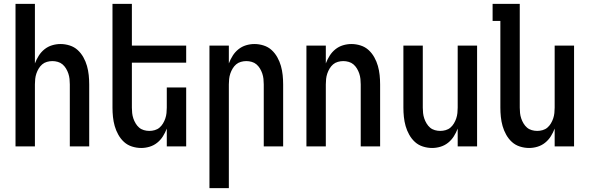

<svg xmlns="http://www.w3.org/2000/svg" viewBox="-20 -755 3040 990"><path d="M60 0V-735H160V-428Q168 -449 180 -468Q192 -487 209.5 -501Q227 -515 248.5 -521.5Q270 -528 292 -528Q316 -528 339.5 -520.5Q363 -513 380.5 -497Q398 -481 410 -459.5Q422 -438 428.5 -415Q435 -392 437.5 -368Q440 -344 440 -320V0H340V-320Q340 -334 338.5 -348Q337 -362 332.5 -375.5Q328 -389 320.5 -401.5Q313 -414 302.5 -423Q292 -432 278 -436Q264 -440 250 -440Q236 -440 222 -436Q208 -432 197.5 -423Q187 -414 179.5 -401.5Q172 -389 167.5 -375.5Q163 -362 161.5 -348Q160 -334 160 -320V0Z M708 8Q684 8 660.5 0.5Q637 -7 619.5 -23Q602 -39 590 -60.5Q578 -82 571.5 -105Q565 -128 562.5 -152Q560 -176 560 -200V-735H660V-520H940V-432H660V-200Q660 -186 661.5 -172Q663 -158 667.5 -144.5Q672 -131 679.5 -118.5Q687 -106 697.5 -97Q708 -88 722 -84Q736 -80 750 -80Q764 -80 778 -84Q792 -88 802.5 -97Q813 -106 820.5 -118.5Q828 -131 832.5 -144.5Q837 -158 838.5 -172Q840 -186 840 -200V-304H940V0H840V-92Q832 -71 820 -52Q808 -33 790.5 -19Q773 -5 751.5 1.5Q730 8 708 8Z M1060 215V-520H1160V-428Q1168 -449 1180 -468Q1192 -487 1209.5 -501Q1227 -515 1248.5 -521.5Q1270 -528 1292 -528Q1316 -528 1339.5 -520.5Q1363 -513 1380.5 -497Q1398 -481 1410 -459.5Q1422 -438 1428.5 -415Q1435 -392 1437.5 -368Q1440 -344 1440 -320V0H1340V-320Q1340 -334 1338.5 -348Q1337 -362 1332.5 -375.5Q1328 -389 1320.5 -401.5Q1313 -414 1302.5 -423Q1292 -432 1278 -436Q1264 -440 1250 -440Q1236 -440 1222 -436Q1208 -432 1197.5 -423Q1187 -414 1179.5 -401.5Q1172 -389 1167.5 -375.5Q1163 -362 1161.5 -348Q1160 -334 1160 -320V215Z M1560 0V-520H1660V-428Q1668 -449 1680 -468Q1692 -487 1709.5 -501Q1727 -515 1748.5 -521.5Q1770 -528 1792 -528Q1816 -528 1839.5 -520.5Q1863 -513 1880.5 -497Q1898 -481 1910 -459.5Q1922 -438 1928.5 -415Q1935 -392 1937.5 -368Q1940 -344 1940 -320V0H1840V-320Q1840 -334 1838.5 -348Q1837 -362 1832.5 -375.5Q1828 -389 1820.5 -401.5Q1813 -414 1802.5 -423Q1792 -432 1778 -436Q1764 -440 1750 -440Q1736 -440 1722 -436Q1708 -432 1697.5 -423Q1687 -414 1679.5 -401.5Q1672 -389 1667.5 -375.5Q1663 -362 1661.5 -348Q1660 -334 1660 -320V0Z M2208 8Q2184 8 2160.5 0.5Q2137 -7 2119.5 -23Q2102 -39 2090 -60.5Q2078 -82 2071.5 -105Q2065 -128 2062.5 -152Q2060 -176 2060 -200V-520H2160V-200Q2160 -186 2161.5 -172Q2163 -158 2167.5 -144.5Q2172 -131 2179.5 -118.5Q2187 -106 2197.5 -97Q2208 -88 2222 -84Q2236 -80 2250 -80Q2264 -80 2278 -84Q2292 -88 2302.5 -97Q2313 -106 2320.5 -118.5Q2328 -131 2332.5 -144.5Q2337 -158 2338.5 -172Q2340 -186 2340 -200V-520H2440V0H2340V-92Q2332 -71 2320 -52Q2308 -33 2290.5 -19Q2273 -5 2251.5 1.5Q2230 8 2208 8Z M2708 8Q2684 8 2660.5 0.5Q2637 -7 2619.5 -23Q2602 -39 2590 -60.5Q2578 -82 2571.5 -105Q2565 -128 2562.5 -152Q2560 -176 2560 -200V-647H2520V-735H2660V-200Q2660 -186 2661.5 -172Q2663 -158 2667.5 -144.5Q2672 -131 2679.5 -118.5Q2687 -106 2697.5 -97Q2708 -88 2722 -84Q2736 -80 2750 -80Q2764 -80 2778 -84Q2792 -88 2802.5 -97Q2813 -106 2820.5 -118.5Q2828 -131 2832.5 -144.5Q2837 -158 2838.5 -172Q2840 -186 2840 -200V-520H2940V0H2840V-92Q2832 -71 2820 -52Q2808 -33 2790.5 -19Q2773 -5 2751.5 1.5Q2730 8 2708 8Z"/></svg>

Font: Iosevka Semibold
Style: Regular
Weight: 600
Monospace: yes
Designer: Belleve Invis
Foundry: Belleve Invis
Version: Version 33.2.3; ttfautohint (v1.8.4)